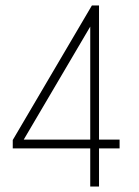

<svg xmlns="http://www.w3.org/2000/svg" viewBox="-20 -680 505 700"><path d="M341 -660V-171H416V-139H341V0H309V-139H26.5V-169.5L315 -660ZM309 -171V-583L66.5 -171Z"/></svg>

Font: League Spartan Thin
Style: Regular
Weight: 100
Foundry: The League of Moveable Type
Version: Version 2.002